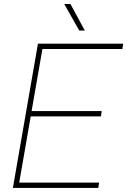

<svg xmlns="http://www.w3.org/2000/svg" viewBox="-20 -926 627 946"><path d="M477.5 -352.5H131.3L74.7 -26.4H468.3L464.4 0H43.5L167 -710.9H586.9L583 -684.6H189L135.7 -378.9H481ZM397.9 -775.4H370.6L296.4 -906.2H327.1Z"/></svg>

Font: Roboto Thin
Style: Italic
Weight: 250
Italic angle: -12°
Designer: Google
Version: Version 2.134; 2016